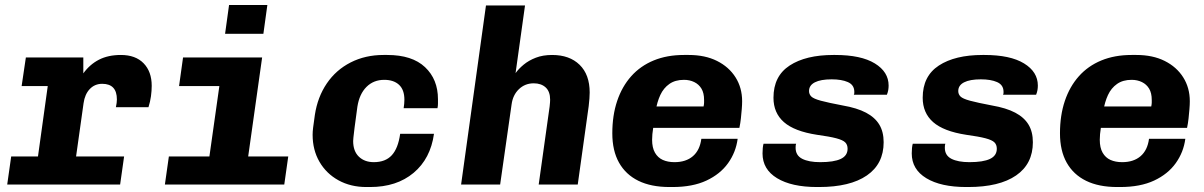

<svg xmlns="http://www.w3.org/2000/svg" viewBox="-20 -742 4840 772"><path d="M117 0 172 -396H67L84 -511H315V-447Q341 -483 378 -502Q415 -521 466 -521Q525 -521 557.5 -487.5Q590 -454 590 -397Q590 -377 587 -355Q584 -333 577 -311H446Q448 -320 449 -328Q450 -336 450 -342Q450 -405 391 -405Q361 -405 341 -384Q321 -363 316 -327L270 0ZM9 0 25 -113H479L463 0Z M806 0 862 -396H700L716 -511H1034L962 0ZM643 0 659 -113H1139L1123 0ZM885 -606 901 -722H1055L1039 -606Z M1453 10Q1390 10 1341 -17Q1292 -44 1264.5 -91.5Q1237 -139 1237 -200Q1237 -213 1239 -229Q1241 -245 1246 -280Q1257 -352 1294 -406.5Q1331 -461 1390 -491Q1449 -521 1522 -521H1537Q1637 -521 1689 -472Q1741 -423 1741 -343Q1741 -335 1741 -325.5Q1741 -316 1739 -307H1603Q1606 -326 1606 -341Q1606 -381 1584.5 -401Q1563 -421 1525 -421Q1482 -421 1453.5 -392.5Q1425 -364 1417 -313Q1409 -256 1405.5 -227.5Q1402 -199 1401 -189Q1400 -179 1400 -175Q1400 -134 1423 -112Q1446 -90 1483 -90Q1530 -90 1555.5 -118Q1581 -146 1589 -204H1725Q1711 -104 1643 -47Q1575 10 1468 10Z M1834 0 1934 -720H2091L2053 -448Q2065 -465 2085.5 -482Q2106 -499 2134.5 -510Q2163 -521 2200 -521Q2270 -521 2310.5 -481.5Q2351 -442 2351 -370Q2351 -360 2350 -346Q2349 -332 2347 -315L2303 0H2146L2190 -314Q2191 -323 2191.5 -330Q2192 -337 2192 -341Q2192 -374 2174 -390.5Q2156 -407 2126 -407Q2091 -407 2066.5 -383.5Q2042 -360 2037 -322L1991 0Z M2672 10Q2598 10 2547 -15Q2496 -40 2469 -88Q2442 -136 2442 -206Q2442 -278 2461.5 -336Q2481 -394 2518 -435.5Q2555 -477 2608.5 -499Q2662 -521 2730 -521H2749Q2815 -521 2863 -497Q2911 -473 2937.5 -431Q2964 -389 2964 -335Q2964 -321 2962.5 -303Q2961 -285 2959 -266Q2957 -247 2953 -228H2538L2615 -278Q2611 -257 2606.5 -229Q2602 -201 2602 -180Q2602 -148 2613.5 -128Q2625 -108 2645 -99Q2665 -90 2692 -90Q2738 -90 2766 -114Q2794 -138 2800 -184H2946Q2939 -130 2907.5 -86Q2876 -42 2820.5 -16Q2765 10 2684 10ZM2616 -295 2550 -314H2809Q2811 -324 2811 -329.5Q2811 -335 2811 -340Q2811 -368 2800.5 -385.5Q2790 -403 2771.5 -412Q2753 -421 2730 -421Q2695 -421 2671.5 -404.5Q2648 -388 2635 -360Q2622 -332 2616 -295Z M3265 10Q3163 10 3104.5 -25.5Q3046 -61 3046 -125Q3046 -137 3047 -147Q3048 -157 3050 -164H3181Q3180 -161 3179.5 -158Q3179 -155 3179 -148Q3179 -117 3205.5 -103.5Q3232 -90 3278 -90Q3333 -90 3360.5 -103Q3388 -116 3388 -144Q3388 -160 3378.5 -169.5Q3369 -179 3342.5 -186Q3316 -193 3265 -200Q3174 -214 3132 -251Q3090 -288 3090 -349Q3090 -436 3155 -478.5Q3220 -521 3331 -521H3338Q3442 -521 3497.5 -487Q3553 -453 3553 -398Q3553 -389 3551.5 -380Q3550 -371 3546 -361H3413Q3415 -365 3415 -368Q3415 -371 3415 -375Q3414 -401 3389 -412Q3364 -423 3324 -423Q3280 -423 3256.5 -411Q3233 -399 3233 -376Q3233 -363 3242 -354Q3251 -345 3280.5 -337Q3310 -329 3368 -318Q3426 -308 3462 -289Q3498 -270 3515.5 -241Q3533 -212 3533 -170Q3533 -83 3465.5 -36.5Q3398 10 3273 10Z M3865 10Q3763 10 3704.5 -25.5Q3646 -61 3646 -125Q3646 -137 3647 -147Q3648 -157 3650 -164H3781Q3780 -161 3779.5 -158Q3779 -155 3779 -148Q3779 -117 3805.5 -103.5Q3832 -90 3878 -90Q3933 -90 3960.5 -103Q3988 -116 3988 -144Q3988 -160 3978.5 -169.5Q3969 -179 3942.5 -186Q3916 -193 3865 -200Q3774 -214 3732 -251Q3690 -288 3690 -349Q3690 -436 3755 -478.5Q3820 -521 3931 -521H3938Q4042 -521 4097.5 -487Q4153 -453 4153 -398Q4153 -389 4151.5 -380Q4150 -371 4146 -361H4013Q4015 -365 4015 -368Q4015 -371 4015 -375Q4014 -401 3989 -412Q3964 -423 3924 -423Q3880 -423 3856.5 -411Q3833 -399 3833 -376Q3833 -363 3842 -354Q3851 -345 3880.5 -337Q3910 -329 3968 -318Q4026 -308 4062 -289Q4098 -270 4115.5 -241Q4133 -212 4133 -170Q4133 -83 4065.5 -36.5Q3998 10 3873 10Z M4472 10Q4398 10 4347 -15Q4296 -40 4269 -88Q4242 -136 4242 -206Q4242 -278 4261.5 -336Q4281 -394 4318 -435.5Q4355 -477 4408.5 -499Q4462 -521 4530 -521H4549Q4615 -521 4663 -497Q4711 -473 4737.5 -431Q4764 -389 4764 -335Q4764 -321 4762.5 -303Q4761 -285 4759 -266Q4757 -247 4753 -228H4338L4415 -278Q4411 -257 4406.5 -229Q4402 -201 4402 -180Q4402 -148 4413.5 -128Q4425 -108 4445 -99Q4465 -90 4492 -90Q4538 -90 4566 -114Q4594 -138 4600 -184H4746Q4739 -130 4707.5 -86Q4676 -42 4620.5 -16Q4565 10 4484 10ZM4416 -295 4350 -314H4609Q4611 -324 4611 -329.5Q4611 -335 4611 -340Q4611 -368 4600.5 -385.5Q4590 -403 4571.5 -412Q4553 -421 4530 -421Q4495 -421 4471.5 -404.5Q4448 -388 4435 -360Q4422 -332 4416 -295Z"/></svg>

Font: Chivo Mono
Style: Bold Italic
Weight: 700
Italic angle: -8.05°
Monospace: yes
Version: Version 1.008